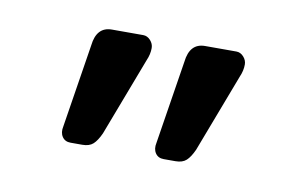

<svg xmlns="http://www.w3.org/2000/svg" viewBox="-35 -653 417 272"><g transform="rotate(10 173.5 -517.0)"><path d="M78 -433Q70 -433 66 -439Q62 -445 64 -454L83 -574Q86 -601 108 -601H153Q159 -601 163.5 -596Q168 -591 168 -585Q168 -576 164 -567L121 -454Q116 -443 110.5 -438Q105 -433 95 -433ZM212 -433Q204 -433 200 -439Q196 -445 198 -454L217 -574Q220 -601 242 -601H287Q293 -601 297.5 -596Q302 -591 302 -585Q302 -576 298 -567L255 -454Q250 -443 244.5 -438Q239 -433 229 -433Z"/></g></svg>

Font: Rubik AZ
Style: Regular
Weight: 300
Designer: Hubert and Fischer
Foundry: Hubert & Fischer
Version: Version 2.000